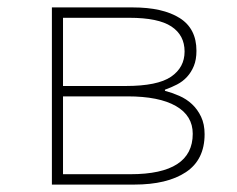

<svg xmlns="http://www.w3.org/2000/svg" viewBox="-20 -498 640 518"><path d="M120 0V-478H338Q419 -478 464.5 -449.5Q510 -421 510 -361Q510 -337 503 -320Q496 -303 484.5 -290.5Q473 -278 457.5 -270Q442 -262 425 -256V-253Q444 -248 463.5 -239.5Q483 -231 498 -217Q513 -203 522.5 -183Q532 -163 532 -136Q532 -67 481.5 -33.5Q431 0 342 0ZM150 -266H319Q405 -266 441.5 -291Q478 -316 478 -359Q478 -403 442.5 -426.5Q407 -450 329 -450H150ZM150 -28H332Q500 -28 500 -137Q500 -186 454.5 -212Q409 -238 324 -238H150Z"/></svg>

Font: Source Code Pro ExtraLight
Style: Regular
Weight: 200
Monospace: yes
Designer: Paul D. Hunt, Teo Tuominen
Foundry: Adobe Systems Incorporated
Version: Version 2.030;PS 1.000;hotconv 16.6.51;makeotf.lib2.5.65220